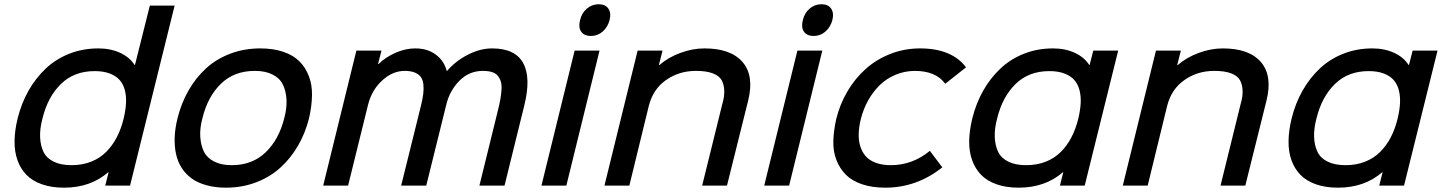

<svg xmlns="http://www.w3.org/2000/svg" viewBox="-20 -866 6730 896"><path d="M557.1 -313Q566.4 -352.1 568.1 -384.8Q569.8 -417.5 562.5 -445.6Q555.2 -473.6 538.1 -492.9Q521 -512.2 491.7 -523.2Q462.4 -534.2 421.9 -534.2Q325.7 -534.2 264.2 -473.9Q202.6 -413.6 178.2 -313Q165.5 -265.6 167.2 -225.8Q168.9 -186 183.1 -157Q197.3 -127.9 230.5 -111.6Q263.7 -95.2 314 -95.2Q363.8 -95.2 404.8 -111.3Q445.8 -127.4 475.3 -157Q504.9 -186.5 525.1 -225.6Q545.4 -264.6 557.1 -313ZM794.9 -839.8 586.9 0H471.2L486.8 -62H484.9Q401.9 9.8 278.8 9.8Q220.2 9.8 175.8 -5.9Q131.3 -21.5 103.5 -50Q75.7 -78.6 61.5 -118.4Q47.4 -158.2 47.9 -207Q48.3 -255.9 62 -312Q79.6 -383.8 113.3 -443.1Q147 -502.4 194.1 -546.6Q241.2 -590.8 304 -615.5Q366.7 -640.1 439 -640.1Q496.1 -640.1 540.8 -619.4Q585.4 -598.6 607.9 -563H609.9L679.2 -839.8Z M1306.6 -314.9Q1319.3 -361.8 1316.9 -402.1Q1314.5 -442.4 1299.8 -471.9Q1285.2 -501.5 1251.7 -518.3Q1218.3 -535.2 1169.4 -535.2Q1072.8 -535.2 1011 -475.1Q949.2 -415 924.8 -314.9Q912.1 -268.6 914.6 -228.3Q917 -188 931.6 -158.4Q946.3 -128.9 979.5 -112.1Q1012.7 -95.2 1061.5 -95.2Q1157.7 -95.2 1220 -155.5Q1282.2 -215.8 1306.6 -314.9ZM1422.4 -314.9Q1404.8 -244.6 1370.6 -185.8Q1336.4 -127 1288.1 -83.3Q1239.7 -39.6 1174.6 -14.9Q1109.4 9.8 1034.7 9.8Q984.4 9.8 943.6 -1.5Q902.8 -12.7 874.5 -33.2Q846.2 -53.7 827.6 -82.8Q809.1 -111.8 801.3 -148.2Q793.5 -184.6 795.2 -226.3Q796.9 -268.1 808.6 -314.9Q826.2 -385.3 860.1 -444.3Q894 -503.4 942.1 -547.4Q990.2 -591.3 1055.2 -615.7Q1120.1 -640.1 1194.8 -640.1Q1255.4 -640.1 1302 -624.3Q1348.6 -608.4 1377.2 -579.8Q1405.8 -551.3 1421.4 -510.7Q1437 -470.2 1436 -420.9Q1435.1 -371.6 1422.4 -314.9Z M2426.3 -372.1 2334.5 0H2217.3L2303.2 -349.1Q2311 -380.4 2314.9 -402.3Q2318.8 -424.3 2320.3 -447Q2321.8 -469.7 2317.4 -484.6Q2313 -499.5 2303.5 -511.7Q2293.9 -523.9 2276.4 -529.5Q2258.8 -535.2 2233.4 -535.2Q2169.9 -535.2 2124.3 -489.5Q2078.6 -443.8 2062.5 -377L1969.2 0H1852.1L1944.3 -372.1Q1952.1 -403.8 1955.1 -427.2Q1958 -450.7 1955.8 -471.9Q1953.6 -493.2 1944.1 -506.3Q1934.6 -519.5 1916 -527.3Q1897.5 -535.2 1869.1 -535.2Q1812 -535.2 1763.2 -490.2Q1714.4 -445.3 1697.3 -376L1604.5 0H1488.3L1643.1 -629.9H1760.3L1744.1 -566.9H1746.1Q1780.3 -600.1 1826.7 -620.1Q1873 -640.1 1917.5 -640.1Q1975.1 -640.1 2013.9 -611.1Q2052.7 -582 2064.5 -535.2H2066.4Q2106.4 -581.5 2163.6 -610.8Q2220.7 -640.1 2276.4 -640.1Q2384.3 -640.1 2421.6 -571.5Q2459 -502.9 2426.3 -372.1Z M2777.8 -629.9 2623 0H2506.8L2661.6 -629.9ZM2824.7 -772Q2815.9 -739.3 2792.5 -718.8Q2769 -698.2 2737.8 -698.2Q2705.6 -698.2 2691.9 -718.8Q2678.2 -739.3 2687 -772Q2694.3 -804.7 2718.3 -825.4Q2742.2 -846.2 2773.9 -846.2Q2805.7 -846.2 2819.3 -825.4Q2833 -804.7 2824.7 -772Z M3471.7 -397.9 3372.6 0H3256.8L3350.6 -379.9Q3360.8 -414.1 3359.9 -442.6Q3358.9 -471.2 3347.7 -491.7Q3336.4 -512.2 3306.4 -523.7Q3276.4 -535.2 3227.5 -535.2Q3148.9 -535.2 3088.1 -492.4Q3027.3 -449.7 3007.8 -372.1L2917 0H2800.8L2955.6 -629.9H3071.8L3054.7 -562H3056.6Q3098.1 -598.1 3155 -619.1Q3211.9 -640.1 3267.6 -640.1Q3390.1 -640.1 3445.1 -576.7Q3500 -513.2 3471.7 -397.9Z M3817.4 -629.9 3662.6 0H3546.4L3701.2 -629.9ZM3864.3 -772Q3855.5 -739.3 3832 -718.8Q3808.6 -698.2 3777.3 -698.2Q3745.1 -698.2 3731.4 -718.8Q3717.8 -739.3 3726.6 -772Q3733.9 -804.7 3757.8 -825.4Q3781.7 -846.2 3813.5 -846.2Q3845.2 -846.2 3858.9 -825.4Q3872.6 -804.7 3864.3 -772Z M4319.3 -162.1 4377.4 -85Q4258.3 9.8 4111.3 9.8Q4049.8 9.8 4002.9 -6.1Q3956.1 -22 3927.5 -50.5Q3898.9 -79.1 3883.3 -119.1Q3867.7 -159.2 3868.9 -207.3Q3870.1 -255.4 3882.3 -310.1Q3899.4 -379.9 3934.8 -439.9Q3970.2 -500 4020 -544.4Q4069.8 -588.9 4135.3 -614.5Q4200.7 -640.1 4273.4 -640.1Q4421.4 -640.1 4488.3 -551.8L4391.1 -475.1Q4347.7 -535.2 4248.5 -535.2Q4200.7 -534.7 4158.4 -516.8Q4116.2 -499 4085 -468.3Q4053.7 -437.5 4031.2 -397.2Q4008.8 -356.9 3997.1 -310.1Q3988.3 -273.9 3987.3 -242.4Q3986.3 -210.9 3994.6 -183.6Q4002.9 -156.2 4020.3 -136.7Q4037.6 -117.2 4067.4 -106.2Q4097.2 -95.2 4137.2 -95.2Q4238.3 -95.2 4319.3 -162.1Z M5012.2 -313Q5021.5 -352.1 5023.2 -384.8Q5024.9 -417.5 5017.6 -445.6Q5010.3 -473.6 4993.2 -492.9Q4976.1 -512.2 4946.8 -523.2Q4917.5 -534.2 4877 -534.2Q4780.8 -534.2 4719.2 -473.9Q4657.7 -413.6 4633.3 -313Q4620.6 -265.6 4622.3 -225.8Q4624 -186 4638.2 -157Q4652.3 -127.9 4685.5 -111.6Q4718.8 -95.2 4769 -95.2Q4818.8 -95.2 4859.9 -111.3Q4900.9 -127.4 4930.4 -157Q4960 -186.5 4980.2 -225.6Q5000.5 -264.6 5012.2 -313ZM5198.2 -629.9 5042 0H4926.3L4941.9 -62H4939.9Q4856.9 9.8 4733.9 9.8Q4675.3 9.8 4630.9 -5.9Q4586.4 -21.5 4558.6 -50Q4530.8 -78.6 4516.6 -118.4Q4502.4 -158.2 4502.9 -207Q4503.4 -255.9 4517.1 -312Q4534.7 -383.8 4568.4 -443.1Q4602.1 -502.4 4649.2 -546.6Q4696.3 -590.8 4759 -615.5Q4821.8 -640.1 4894 -640.1Q4951.2 -640.1 4995.8 -619.4Q5040.5 -598.6 5063 -563H5064.9L5082 -629.9Z M5890.6 -397.9 5791.5 0H5675.8L5769.5 -379.9Q5779.8 -414.1 5778.8 -442.6Q5777.8 -471.2 5766.6 -491.7Q5755.4 -512.2 5725.3 -523.7Q5695.3 -535.2 5646.5 -535.2Q5567.9 -535.2 5507.1 -492.4Q5446.3 -449.7 5426.8 -372.1L5335.9 0H5219.7L5374.5 -629.9H5490.7L5473.6 -562H5475.6Q5517.1 -598.1 5574 -619.1Q5630.9 -640.1 5686.5 -640.1Q5809.1 -640.1 5864 -576.7Q5918.9 -513.2 5890.6 -397.9Z M6502.4 -313Q6511.7 -352.1 6513.4 -384.8Q6515.1 -417.5 6507.8 -445.6Q6500.5 -473.6 6483.4 -492.9Q6466.3 -512.2 6437 -523.2Q6407.7 -534.2 6367.2 -534.2Q6271 -534.2 6209.5 -473.9Q6147.9 -413.6 6123.5 -313Q6110.8 -265.6 6112.5 -225.8Q6114.3 -186 6128.4 -157Q6142.6 -127.9 6175.8 -111.6Q6209 -95.2 6259.3 -95.2Q6309.1 -95.2 6350.1 -111.3Q6391.1 -127.4 6420.7 -157Q6450.2 -186.5 6470.5 -225.6Q6490.7 -264.6 6502.4 -313ZM6688.5 -629.9 6532.2 0H6416.5L6432.1 -62H6430.2Q6347.2 9.8 6224.1 9.8Q6165.5 9.8 6121.1 -5.9Q6076.7 -21.5 6048.8 -50Q6021 -78.6 6006.8 -118.4Q5992.7 -158.2 5993.2 -207Q5993.7 -255.9 6007.3 -312Q6024.9 -383.8 6058.6 -443.1Q6092.3 -502.4 6139.4 -546.6Q6186.5 -590.8 6249.3 -615.5Q6312 -640.1 6384.3 -640.1Q6441.4 -640.1 6486.1 -619.4Q6530.8 -598.6 6553.2 -563H6555.2L6572.3 -629.9Z"/></svg>

Font: Sinkin Sans 500 Medium Italic
Style: Regular
Weight: 500
Italic angle: -112°
Designer: Keith Bates
Foundry: K-Type
Version: Sinkin Sans (version 1.0)  by Keith Bates   •   © 2014   www